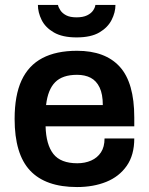

<svg xmlns="http://www.w3.org/2000/svg" viewBox="-20 -743 601 775"><path d="M291 12Q164 12 101.5 -54.5Q39 -121 39 -263Q39 -358 67 -418.5Q95 -479 151 -508.5Q207 -538 291 -538Q405 -538 463.5 -473.5Q522 -409 522 -269V-233H164Q166 -159 195.5 -121.5Q225 -84 292 -84Q323 -84 348 -95Q373 -106 387.5 -128Q402 -150 402 -184H522Q522 -117 491.5 -73.5Q461 -30 409 -9Q357 12 291 12ZM166 -319H395Q395 -363 382 -390Q369 -417 346 -429Q323 -441 291 -441Q232 -441 202.5 -411Q173 -381 166 -319ZM289 -592Q232 -592 197.5 -612Q163 -632 148 -662.5Q133 -693 133 -723H214Q216 -713 224 -701Q232 -689 247.5 -681Q263 -673 289 -673Q315 -673 331.5 -681Q348 -689 356 -701Q364 -713 365 -723H446Q446 -693 430.5 -662.5Q415 -632 381 -612Q347 -592 289 -592Z"/></svg>

Font: Archivo Variable SemiBold
Style: Regular
Weight: 600
Designer: Hector Gatti
Foundry: Omnibus-Type
Version: Version 2.001